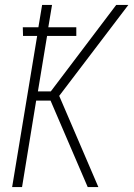

<svg xmlns="http://www.w3.org/2000/svg" viewBox="-20 -755 540 775"><path d="M29 0 130 -610H73L72 -645H135L150 -735H190L175 -645H288V-610H170L133 -386H185L449 -735H498L219 -368L377 0H334L184 -349H126L69 0Z"/></svg>

Font: Iosevka Extralight Oblique
Style: Regular
Weight: 200
Italic angle: -9°
Monospace: yes
Designer: Belleve Invis
Foundry: Belleve Invis
Version: Version 32.5.0; ttfautohint (v1.8.4)